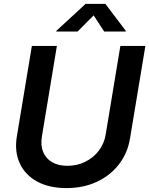

<svg xmlns="http://www.w3.org/2000/svg" viewBox="-20 -966 775 997"><path d="M325.2 10.7Q234.4 10.7 172.1 -23.7Q109.9 -58.1 82.3 -118.7Q54.7 -179.2 67.4 -256.8L145.5 -727.5H275.4L197.8 -258.8Q189.9 -212.4 203.6 -178Q217.3 -143.6 249.8 -124.3Q282.2 -105 330.1 -105Q381.8 -105 424.1 -126.5Q466.3 -147.9 493.9 -184.6Q521.5 -221.2 528.8 -267.6L605 -727.5H734.9L655.3 -248Q642.6 -170.4 597.2 -112.1Q551.8 -53.7 481.9 -21.5Q412.1 10.7 325.2 10.7ZM382.8 -802.2H272L272.5 -805.7L424.3 -945.8H527.3L633.3 -805.7L632.8 -802.2H521L466.3 -886.2Z"/></svg>

Font: Inter 18pt SemiBold
Style: Italic
Weight: 600
Italic angle: -9.3988°
Designer: Rasmus Andersson
Foundry: rsms
Version: Version 4.001;git-66647c0bb